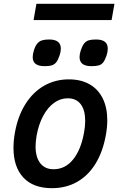

<svg xmlns="http://www.w3.org/2000/svg" viewBox="-20 -975 640 1004"><path d="M50.5 -202Q50.5 -241.5 58.5 -284.5Q74 -369 113.2 -431.2Q152.5 -493.5 210.8 -526.8Q269 -560 340 -560Q403 -560 448 -534.5Q493 -509 517 -460.8Q541 -412.5 541 -346Q541 -310 533.5 -268.5Q518 -182 480 -119.8Q442 -57.5 383.8 -24.2Q325.5 9 251.5 9Q154 9 102.2 -46.5Q50.5 -102 50.5 -202ZM419.5 -282Q425.5 -315 425.5 -343Q425.5 -399.5 402 -430.2Q378.5 -461 334 -461Q295.5 -461 262.5 -437Q229.5 -413 205.8 -369Q182 -325 171.5 -266Q166 -234 166 -209.5Q166 -152.5 190.8 -121.2Q215.5 -90 260 -90Q321 -90 362.2 -141Q403.5 -192 419.5 -282ZM151 -676Q151 -692.5 157.5 -712.5Q165 -735.5 175.2 -747.5Q185.5 -759.5 199.8 -764Q214 -768.5 236.5 -768.5Q298 -768.5 298 -721.5Q298 -703.5 291 -684Q283.5 -661 274.2 -649.5Q265 -638 251 -633.5Q237 -629 213 -629Q151 -629 151 -676ZM396 -676.5Q396 -692.5 402.5 -712Q410.5 -736 420.2 -748Q430 -760 444 -764.2Q458 -768.5 482 -768.5Q543.5 -768.5 543.5 -721Q543.5 -704 537 -684Q529 -661 520 -649.2Q511 -637.5 497 -633.2Q483 -629 458 -629Q396 -629 396 -676.5ZM170.5 -955H578.5L563.5 -870H155.5Z"/></svg>

Font: JuliaMono SemiBold
Style: Italic
Weight: 600
Italic angle: -9°
Monospace: yes
Designer: cormullion
Foundry: corm
Version: Version 0.056; ttfautohint (v1.8.4)